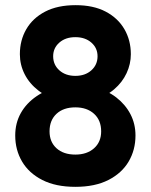

<svg xmlns="http://www.w3.org/2000/svg" viewBox="-20 -712 584 744"><path d="M272 12Q196 12 144 -14.5Q92 -41 65.5 -86Q39 -131 39 -187Q39 -235 60.5 -273.5Q82 -312 121.5 -339Q161 -366 215 -378L214 -320Q164 -334 129 -361Q94 -388 75.5 -424.5Q57 -461 57 -502Q57 -556 82 -599Q107 -642 155 -667Q203 -692 273 -692Q342 -692 389.5 -667Q437 -642 462 -599Q487 -556 487 -502Q487 -464 470.5 -428.5Q454 -393 422.5 -366Q391 -339 345 -325L343 -375Q395 -362 430.5 -334.5Q466 -307 485.5 -269.5Q505 -232 505 -187Q505 -131 478.5 -86Q452 -41 400 -14.5Q348 12 272 12ZM272 -113Q317 -113 344.5 -137.5Q372 -162 372 -203Q372 -246 344.5 -271Q317 -296 272 -296Q226 -296 199 -271Q172 -246 172 -203Q172 -162 199 -137.5Q226 -113 272 -113ZM272 -418Q310 -418 334 -439.5Q358 -461 358 -494Q358 -526 334 -547Q310 -568 272 -568Q234 -568 210 -547Q186 -526 186 -494Q186 -461 210 -439.5Q234 -418 272 -418Z"/></svg>

Font: Gabarito SemiBold
Style: Regular
Weight: 600
Designer: Leandro Assis / Alvaro Franca / Felipe Casaprima
Foundry: Naipe Foundry
Version: Version 1.000